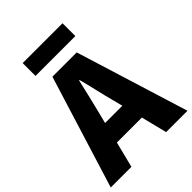

<svg xmlns="http://www.w3.org/2000/svg" viewBox="-268 -1066 1196 1196"><g transform="rotate(-45 330.0 -468.0)"><path d="M267 -372 251 -309H403L387 -372Q372 -428 357.5 -491Q343 -554 328 -611H324Q311 -553 296 -490.5Q281 -428 267 -372ZM-8 0 223 -745H437L668 0H480L437 -171H217L174 0ZM152 -823V-936H503V-823Z"/></g></svg>

Font: Source Han Sans CN Heavy
Style: Regular
Weight: 900
Designer: Ryoko NISHIZUKA 西塚涼子 (kana, bopomofo & ideographs); Paul D. Hunt (Latin, Greek & Cyrillic); Sandoll Communications 산돌커뮤니
Foundry: Adobe
Version: Version 2.000;hotconv 1.0.107;makeotfexe 2.5.65593